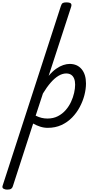

<svg xmlns="http://www.w3.org/2000/svg" viewBox="-165 -1055 783 1610"><path d="M-106 535Q-122 535 -135.5 527.5Q-149 520 -143 502L345 -1003Q351 -1023 360.5 -1029Q370 -1035 390 -1035Q421 -1035 429.5 -1025.5Q438 -1016 431 -996L243 -419Q275 -457 306 -478.5Q337 -500 365.5 -509.5Q394 -519 419 -519Q483 -519 519.5 -475Q556 -431 556 -355Q556 -309 543 -258Q530 -207 504 -158Q478 -109 439.5 -69.5Q401 -30 350 -6.5Q299 17 235 17Q203 17 172 7Q141 -3 113 -19L-58 509Q-62 522 -72.5 528.5Q-83 535 -106 535ZM134 -85Q161 -72 184.5 -66.5Q208 -61 233 -61Q282 -61 320 -80.5Q358 -100 385.5 -131.5Q413 -163 430.5 -200.5Q448 -238 456.5 -276Q465 -314 465 -345Q465 -375 456.5 -396Q448 -417 431.5 -428Q415 -439 390 -439Q359 -439 326 -419.5Q293 -400 260 -362Q227 -324 195 -271Z"/></svg>

Font: Playwrite CO
Style: Regular
Weight: 400
Designer: Veronika Burian, José Scaglione
Foundry: TypeTogether
Version: Version 1.000